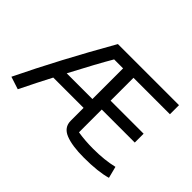

<svg xmlns="http://www.w3.org/2000/svg" viewBox="-115 -879 1151 1151"><g transform="rotate(45 461.0 -303.0)"><path d="M458 -91V-200H201Q157 -116 100 0L20 -26Q153 -301 333 -616H851V-539H542V-345H822V-270H542V-77Q602 -67 673 -67Q768 -67 843 -85L862 -11Q791 10 670 10Q570 10 514 -12.5Q458 -35 458 -91ZM458 -275V-535H382Q328 -443 240 -275Z"/></g></svg>

Font: Athiti Medium
Style: Regular
Weight: 500
Designer: CadsonDemak Team
Foundry: CadsonDemak
Version: Version 1.033